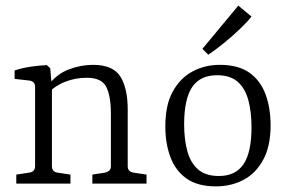

<svg xmlns="http://www.w3.org/2000/svg" viewBox="-20 -654 1029 684"><path d="M309 0V-32L354 -39Q363 -41 369 -46Q375 -51 375 -62V-249Q375 -312 358.5 -344.5Q342 -377 289 -377Q248 -377 210.5 -362Q173 -347 144 -315L147 -345Q181 -390 224.5 -406.5Q268 -423 311 -423Q383 -423 409 -381Q435 -339 435 -263V-62Q435 -42 456 -39L502 -32V0ZM38 0V-32L84 -39Q105 -42 105 -62V-344Q105 -364 85 -367L32 -373V-403Q59 -412 90 -416.5Q121 -421 147 -422L159 -411L165 -340V-62Q165 -42 185 -39L231 -32V0Z M876 -201Q876 -254 865 -296Q854 -338 827.5 -362Q801 -386 753 -386Q693 -386 664.5 -343.5Q636 -301 636 -211Q636 -159 647 -117Q658 -75 685 -51Q712 -27 760 -27Q819 -27 847.5 -69Q876 -111 876 -201ZM569 -204Q569 -280 595.5 -328Q622 -376 666 -399.5Q710 -423 763 -423Q829 -423 868.5 -395Q908 -367 926 -318Q944 -269 944 -207Q944 -133 917.5 -84.5Q891 -36 847 -13Q803 10 749 10Q684 10 644.5 -18Q605 -46 587 -94.5Q569 -143 569 -204ZM701 -480 829 -634 876 -595Q862 -577 836 -552Q810 -527 780 -502.5Q750 -478 722 -459Z"/></svg>

Font: Rasa Light
Style: Regular
Weight: 300
Designer: Anna Giedrys (Yrsa+Rasa design), David Brezina (Yrsa art-direction, Rasa art-direction, design)
Foundry: Rosetta Type Foundry
Version: Version 2.004